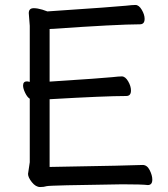

<svg xmlns="http://www.w3.org/2000/svg" viewBox="-20 -738 678 774"><path d="M142 16Q124 16 108.5 -3.5Q93 -23 93 -37L100 -84V-340Q90 -346 81.5 -363.5Q73 -381 73 -393Q73 -410 89 -410L100 -408V-634L96 -685Q96 -705 116 -705Q131 -705 151 -699L171 -692Q453 -711 488 -715Q514 -718 526 -718Q540 -718 551.5 -698.5Q563 -679 563 -662Q563 -640 544 -640Q456 -640 180 -621V-409Q397 -423 433 -427Q459 -430 471 -430Q485 -430 496.5 -410.5Q508 -391 508 -373Q508 -351 489 -351Q404 -351 180 -338V-65Q523 -71 555 -73Q573 -73 583.5 -52Q594 -31 594 -14Q594 8 576 8Q552 5 473 5Q179 9 168 12.5Q157 16 142 16Z"/></svg>

Font: LXGW WenKai Lite
Style: Bold
Weight: 700
Designer: LXGW / Fontworks Inc.
Foundry: LXGW / Fontworks Inc.
Version: Version 1.330;April 28, 2024